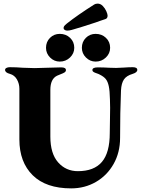

<svg xmlns="http://www.w3.org/2000/svg" viewBox="-20 -1026 786 1060"><path d="M87 -256V-536Q87 -564 73.5 -587.5Q60 -611 35 -618Q8 -625 8 -640Q8 -647 15.5 -651Q23 -655 34 -655Q69 -655 106 -652Q152 -650 171 -650Q190 -650 242 -652Q296 -654 318 -654Q344 -654 344 -639Q344 -631 336 -626Q328 -621 315.5 -616.5Q303 -612 295 -608Q258 -590 258 -530V-272Q258 -178 301 -129.5Q344 -81 410 -81Q499 -81 542.5 -132Q586 -183 586 -291Q586 -333 587 -356L588 -431Q588 -463 587 -477Q586 -525 580.5 -550.5Q575 -576 564 -589.5Q553 -603 531 -614Q524 -618 513 -621.5Q502 -625 496 -629Q490 -633 490 -639Q490 -654 520 -654Q551 -654 583 -652L621 -651Q639 -651 665 -653Q691 -655 713 -655Q738 -655 738 -640Q738 -626 712 -618Q678 -608 664 -587Q650 -566 648 -527Q643 -406 643 -265Q643 -184 607 -120.5Q571 -57 509.5 -21.5Q448 14 373 14Q234 14 160.5 -58.5Q87 -131 87 -256ZM234 -762Q234 -795 256 -817Q278 -839 310 -839Q344 -839 367 -817Q390 -795 390 -762Q390 -731 366.5 -708.5Q343 -686 310 -686Q279 -686 256.5 -708.5Q234 -731 234 -762ZM432 -762Q432 -795 454 -817Q476 -839 508 -839Q542 -839 565 -817Q588 -795 588 -762Q588 -731 564.5 -708.5Q541 -686 508 -686Q477 -686 454.5 -708.5Q432 -731 432 -762ZM331 -871Q331 -877 334.5 -882Q338 -887 349 -896Q407 -942 500 -1001Q508 -1006 519 -1006Q535 -1006 547.5 -993Q560 -980 567 -964Q574 -948 574 -940Q574 -925 563 -921Q547 -916 533 -911Q519 -906 508 -902Q426 -875 390 -865Q387 -864 374.5 -860.5Q362 -857 351 -857Q343 -857 337 -861Q331 -865 331 -871Z"/></svg>

Font: EB Garamond ExtraBold
Style: Regular
Weight: 800
Designer: Georg Duffner and Octavio Pardo
Foundry: Georg Duffner
Version: Version 1.000